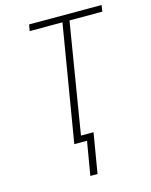

<svg xmlns="http://www.w3.org/2000/svg" viewBox="-135 -821 871 1108"><g transform="rotate(-15 300.0 -267.0)"><path d="M264 201 298 0H222L338 -697H142L149 -735H582L576 -697H380L272 -38H347L307 201Z"/></g></svg>

Font: Iosevka SS04 XLt Ex Obl
Style: Regular
Weight: 200
Width: 7
Italic angle: -9°
Monospace: yes
Designer: Belleve Invis
Foundry: Belleve Invis
Version: Version 19.0.0; ttfautohint (v1.8.4)